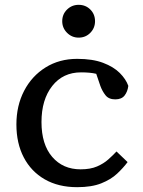

<svg xmlns="http://www.w3.org/2000/svg" viewBox="-20 -764 592 796"><path d="M300 12Q222 12 165.5 -20.5Q109 -53 78.5 -111.5Q48 -170 48 -248Q48 -326 80 -387.5Q112 -449 169 -484.5Q226 -520 300 -520Q364 -520 407.5 -503.5Q451 -487 476.5 -461.5Q502 -436 512 -408Q509 -384 496.5 -368Q484 -352 458 -352Q431 -352 417.5 -369Q404 -386 396 -408L379 -458Q354 -464 316 -464Q241 -464 196.5 -407.5Q152 -351 152 -258Q152 -165 196.5 -113.5Q241 -62 314 -62Q355 -62 382.5 -74Q410 -86 429 -103Q448 -120 463 -136L509 -92Q491 -68 465.5 -44Q440 -20 400 -4Q360 12 300 12ZM306 -608Q278 -608 258 -628Q238 -648 238 -676Q238 -705 258 -724.5Q278 -744 306 -744Q335 -744 354.5 -724.5Q374 -705 374 -676Q374 -648 354.5 -628Q335 -608 306 -608Z"/></svg>

Font: Source Serif 4 Caption
Style: Regular
Weight: 400
Designer: Frank Grießhammer
Foundry: Adobe Systems Incorporated
Version: Version 4.004;hotconv 1.0.117;makeotfexe 2.5.65602